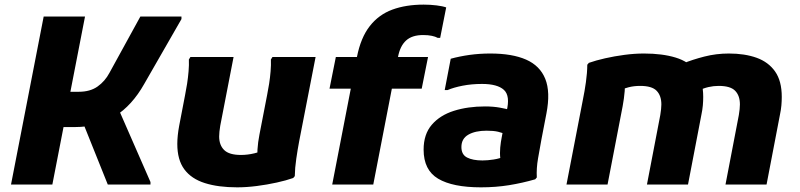

<svg xmlns="http://www.w3.org/2000/svg" viewBox="-20 -791 3430 823"><path d="M200.8 -246.4 230.8 -397.6H317.6Q366.5 -397.6 398.3 -420.2Q430.1 -442.8 449.2 -478.8L581.6 -720H757.8V-709.2L598.2 -431.2Q494.4 -246.4 302.4 -246.4ZM27.2 0 167.2 -720H344.4L204.4 0ZM442 0 330.8 -277.2 484.8 -331.2 625 -10.8V0Z M740 -174Q740 -191.1 742 -210.7Q744 -230.2 748 -251.6L773.2 -382.8Q777.9 -405.6 782 -432.1Q786.1 -458.6 788.3 -485.5Q790.6 -512.4 789.6 -536L796.4 -546.8H981.2L924 -251.6Q921.7 -238.4 920.6 -226.7Q919.4 -215 919.4 -206.2Q919.4 -169 940.9 -147.9Q962.4 -126.8 1012.8 -126.8Q1041.6 -126.8 1070.8 -133.9Q1099.9 -140.9 1123.6 -150.8L1084 -96Q1081.9 -120 1083.7 -150.6Q1085.6 -181.1 1092 -213.6L1124.8 -382.8Q1129.5 -405.6 1133.6 -432.1Q1137.7 -458.6 1139.9 -485.5Q1142.2 -512.4 1141.2 -536L1148 -546.8H1332.8L1262.4 -185.6Q1255.7 -150 1250 -110.7Q1244.2 -71.4 1243.6 -36L1236.8 -28Q1206.8 -17.4 1165.9 -8.4Q1125 0.6 1080.9 6.3Q1036.8 12 996.8 12Q915.2 12 857.8 -6.3Q800.3 -24.5 770.1 -65.2Q740 -105.8 740 -174Z M1404 0 1510 -546.8Q1526.4 -629.8 1565 -679.1Q1603.5 -728.3 1661.8 -749.8Q1720 -771.2 1796 -771.2Q1824.2 -771.2 1851.2 -767.9Q1878.2 -764.5 1892.6 -759.2L1866.8 -628.8H1856Q1846.6 -634.1 1831.1 -637.4Q1815.5 -640.8 1793.6 -640.8Q1746.2 -640.8 1720.6 -617.3Q1694.9 -593.9 1686 -546.8L1580 0ZM1392.4 -410.8 1419.6 -546.8H1814.8L1787.6 -410.8Z M2041.4 12Q1920.5 12 1858.1 -25Q1795.8 -62 1795.8 -149.6Q1795.8 -215.6 1831 -256.4Q1866.2 -297.2 1925.8 -316Q1985.4 -334.8 2059 -334.8Q2094.1 -334.8 2123.3 -329.5Q2152.6 -324.2 2167 -319.2L2150.2 -214Q2133.7 -221.8 2114.9 -226.3Q2096.1 -230.8 2065.8 -230.8Q2017.2 -230.8 1987.5 -213.7Q1957.8 -196.6 1957.8 -160.6Q1957.8 -128.2 1982.3 -115.7Q2006.8 -103.2 2048.2 -103.2Q2070.1 -103.2 2096 -107.3Q2121.9 -111.3 2140.2 -120L2137.6 -74.6Q2127.5 -88.9 2124.7 -111.3Q2121.9 -133.7 2124.2 -158.6Q2126.6 -183.4 2131 -204.7L2151.3 -313.3Q2168 -380 2140.1 -405.6Q2112.2 -431.2 2046.2 -431.2Q2001.2 -431.2 1962.8 -423.6Q1924.5 -416.1 1898.2 -404.8H1886.2L1912 -539.2Q1950.3 -549.7 1993.1 -555.7Q2035.9 -561.6 2081.8 -561.6Q2175.6 -561.6 2235.1 -535.5Q2294.5 -509.3 2317.3 -452.9Q2340 -396.5 2322.2 -304.4L2301 -194.4Q2293.7 -154.6 2286.3 -112Q2278.9 -69.4 2281 -30.4L2274.2 -22.4Q2219 -6.5 2161.9 2.8Q2104.7 12 2041.4 12Z M2408.2 0 2478.6 -364Q2486 -399.6 2491.5 -438.9Q2497.1 -478.2 2497.4 -513.6L2504.2 -521.6Q2534.2 -532.2 2574.1 -541.2Q2614 -550.2 2657.1 -555.9Q2700.2 -561.6 2740.2 -561.6Q2818.8 -561.6 2875.9 -544.3Q2932.9 -527 2963.6 -486.2Q2994.3 -445.4 2994.3 -375.6Q2994.3 -358.5 2992.7 -339.3Q2991 -320.1 2986.3 -298L2929.1 0H2753.1L2810.3 -298Q2812.6 -311.5 2813.7 -323Q2814.9 -334.6 2814.9 -343.4Q2814.9 -380.9 2794.7 -401.8Q2774.6 -422.8 2724.2 -422.8Q2697.5 -422.8 2674.8 -417Q2652 -411.2 2628.6 -401.6L2654.2 -453.6Q2660.2 -431.7 2657.7 -400.2Q2655.1 -368.8 2649 -336L2584.2 0ZM3089.8 0 3147 -298Q3149.3 -311.5 3150.4 -323Q3151.6 -334.6 3151.6 -343.4Q3151.6 -380.9 3131.3 -401.8Q3111 -422.8 3060.6 -422.8Q3038.4 -422.8 3016.7 -417.8Q2995 -412.8 2973.4 -402L2904.2 -517.6Q2948.3 -535.6 2999.3 -548.6Q3050.3 -561.6 3104.3 -561.6Q3172.2 -561.6 3223.1 -543.4Q3274 -525.1 3302.5 -484.4Q3331 -443.8 3331 -375.6Q3331 -358.5 3329.4 -339.3Q3327.7 -320.1 3323 -298L3265.8 0Z"/></svg>

Font: Kufam
Style: Italic
Weight: 400
Italic angle: -11°
Designer: Artur Schmal
Foundry: Original Type
Version: Version 1.301; ttfautohint (v1.8.3)